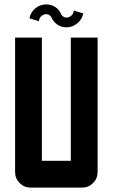

<svg xmlns="http://www.w3.org/2000/svg" viewBox="-20 -855 514 875"><path d="M315.9 -807.1 359.4 -793.9Q354.5 -767.1 332.5 -748.8Q310.5 -730.5 282.7 -730.5Q258.8 -730.5 240.2 -743.7Q221.7 -756.8 213.4 -777.8Q204.1 -790.5 190.9 -790.5Q178.2 -790.5 168 -781Q157.7 -771.5 157.7 -758.3L114.3 -771.5Q118.7 -798.3 140.6 -816.7Q162.6 -835 190.9 -835Q214.8 -835 233.4 -822Q252 -809.1 259.8 -787.6Q264.2 -782.2 269.5 -778.6Q274.9 -774.9 282.7 -774.9Q295.4 -774.9 305.7 -784.4Q315.9 -793.9 315.9 -807.1ZM170.9 -683.6V-122.1H302.7V-683.6H424.8V-70.8Q424.8 -41.5 404.1 -20.8Q383.3 0 354 0H119.6Q90.3 0 69.6 -20.8Q48.8 -41.5 48.8 -70.8V-683.6Z"/></svg>

Font: California Gothic
Style: Regular
Weight: 400
Version: Version 2.2;